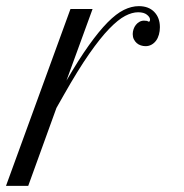

<svg xmlns="http://www.w3.org/2000/svg" viewBox="-126 -608 601 628"><path d="M364.7 -543.9Q364.7 -551.8 354.7 -559.8Q344.7 -567.9 325.7 -567.9Q306.2 -567.9 283.2 -555.9Q260.3 -543.9 231 -513.7Q201.7 -483.4 165.3 -431.2Q128.9 -378.9 83 -297.9L58.6 -254.9L-33.7 0H-106.4L104.5 -578.6H176.8L91.3 -344.2Q131.3 -413.1 164.6 -459.7Q197.8 -506.3 226.1 -534.9Q254.4 -563.5 279.3 -575.7Q304.2 -587.9 328.1 -587.9Q360.4 -587.9 378.7 -568.8Q397 -549.8 397 -519Q397 -506.3 393.8 -494.9Q390.6 -483.4 384.5 -475.1Q378.4 -466.8 369.6 -461.9Q360.8 -457 350.1 -457Q342.3 -457 334.7 -459.5Q327.1 -461.9 321.3 -467Q315.4 -472.2 311.8 -479.5Q308.1 -486.8 308.1 -496.6Q308.1 -504.4 310.8 -512.5Q313.5 -520.5 318.4 -526.6Q323.2 -532.7 330.1 -536.6Q336.9 -540.5 345.2 -540.5Q350.6 -540.5 355.5 -539.6Q356.4 -538.6 358.2 -537.8Q359.9 -537.1 360.8 -537.1Q364.7 -537.1 364.7 -543.9Z"/></svg>

Font: Petit Formal Script
Style: Regular
Weight: 400
Version: Version 1.001; ttfautohint (v0.8) -G 200 -r 50